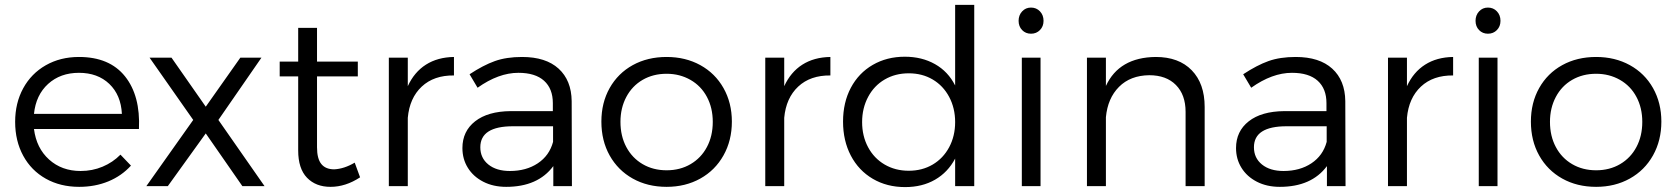

<svg xmlns="http://www.w3.org/2000/svg" viewBox="-20 -762 6863 786"><path d="M548.8 -233.9H119.1Q128.9 -155.8 180.9 -108.9Q232.9 -62 310.1 -62Q357.9 -62 399.9 -79.6Q441.9 -97.2 473.1 -128.9L516.1 -84Q478 -42 423.6 -19.5Q369.1 2.9 304.2 2.9Q227.1 2.9 167.5 -30.5Q107.9 -64 75 -124.5Q42 -185.1 42 -263.2Q42 -340.3 75 -400.6Q107.9 -460.9 167.5 -494.9Q227.1 -528.8 303.2 -528.8Q428.2 -528.8 491.7 -449.5Q555.2 -370.1 548.8 -233.9ZM479 -295.9Q475.1 -373 427.5 -418.5Q379.9 -463.9 303.2 -463.9Q227.1 -463.9 177 -418.5Q127 -373 119.1 -295.9Z M592.3 -525.9H682.1L822.3 -325.2L963.9 -525.9H1050.3L874 -271L1063 0H972.2L822.3 -215.8L667 0H579.1L771 -271Z M1454.1 -36.1Q1395 2.9 1333 2.9Q1272.9 2.9 1236.8 -34.4Q1200.7 -71.8 1200.7 -146V-449.2H1125V-509.8H1200.7V-647.9H1277.8V-509.8H1444.8V-449.2H1277.8V-159.2Q1277.8 -112.3 1295.4 -90.6Q1313 -68.8 1348.1 -68.8Q1389.2 -70.8 1432.1 -96.2Z M1838.4 -528.8V-453.1Q1756.3 -454.1 1706.5 -407.5Q1656.7 -360.8 1649.4 -279.8V0H1571.8V-525.9H1649.4V-409.2Q1675.8 -466.8 1723.6 -497.3Q1771.5 -527.8 1838.4 -528.8Z M2245.1 0V-82Q2182.1 2.9 2052.2 2.9Q1999 2.9 1958.3 -18.1Q1917.5 -39.1 1895.3 -75Q1873 -110.8 1873 -155.8Q1873 -224.6 1925 -265.4Q1977.1 -306.2 2070.3 -307.1H2243.2V-339.8Q2243.2 -398.9 2207.3 -431.4Q2171.4 -463.9 2102.1 -463.9Q2021 -463.9 1935.1 -402.8L1902.3 -458Q1958.5 -495.1 2005.9 -512Q2053.2 -528.8 2117.2 -528.8Q2214.4 -528.8 2266.8 -481Q2319.3 -433.1 2320.3 -348.1L2321.3 0ZM2244.1 -181.2V-245.1H2080.1Q1946.3 -245.1 1946.3 -159.2Q1946.3 -115.2 1979.2 -88.6Q2012.2 -62 2067.4 -62Q2134.3 -62 2181.6 -93.5Q2229 -125 2244.1 -181.2Z M2976.1 -264.2Q2976.1 -187 2941.9 -126Q2907.7 -64.9 2846.9 -31Q2786.1 2.9 2709 2.9Q2630.9 2.9 2570.3 -31Q2509.8 -64.9 2475.8 -125.5Q2441.9 -186 2441.9 -264.2Q2441.9 -341.3 2475.8 -401.6Q2509.8 -461.9 2570.3 -495.4Q2630.9 -528.8 2709 -528.8Q2786.1 -528.8 2846.9 -495.4Q2907.7 -461.9 2941.9 -401.4Q2976.1 -340.8 2976.1 -264.2ZM2520 -263.2Q2520 -205.1 2543.9 -160.2Q2567.9 -115.2 2610.8 -90.1Q2653.8 -64.9 2709 -64.9Q2764.2 -64.9 2807.1 -90.1Q2850.1 -115.2 2874 -160.2Q2897.9 -205.1 2897.9 -263.2Q2897.9 -320.3 2874 -365.2Q2850.1 -410.2 2806.4 -435.1Q2762.7 -460 2709 -460Q2653.8 -460 2610.8 -435.1Q2567.9 -410.2 2543.9 -365Q2520 -319.8 2520 -263.2Z M3379.4 -528.8V-453.1Q3297.4 -454.1 3247.6 -407.5Q3197.8 -360.8 3190.4 -279.8V0H3112.8V-525.9H3190.4V-409.2Q3216.8 -466.8 3264.6 -497.3Q3312.5 -527.8 3379.4 -528.8Z M3968.3 -742.2V0H3890.1V-112.8Q3860.4 -56.6 3807.9 -26.4Q3755.4 3.9 3685.1 3.9Q3610.8 3.9 3553 -30Q3495.1 -64 3463.1 -125Q3431.2 -186 3431.2 -264.2Q3431.2 -342.3 3463.1 -402.6Q3495.1 -462.9 3552.7 -496.3Q3610.4 -529.8 3684.1 -529.8Q3753.9 -529.8 3807.6 -499.5Q3861.3 -469.2 3890.1 -412.1V-742.2ZM3890.1 -262.2Q3890.1 -319.3 3865.7 -365.2Q3841.3 -411.1 3798.3 -436.5Q3755.4 -461.9 3700.2 -461.9Q3645 -461.9 3601.6 -436.5Q3558.1 -411.1 3533.7 -365Q3509.3 -318.8 3509.3 -262.2Q3509.3 -205.1 3533.7 -159.4Q3558.1 -113.8 3601.6 -88.4Q3645 -63 3700.2 -63Q3755.4 -63 3798.3 -88.4Q3841.3 -113.8 3865.7 -159.4Q3890.1 -205.1 3890.1 -262.2Z M4149.9 0ZM4163.1 -525.9H4239.7V0H4163.1ZM4252 -676.8Q4252 -653.8 4237.3 -638.9Q4222.7 -624 4200.7 -624Q4178.7 -624 4164.3 -638.9Q4149.9 -653.8 4149.9 -676.8Q4149.9 -699.7 4164.3 -715.3Q4178.7 -731 4200.7 -731Q4222.7 -731 4237.3 -715.6Q4252 -700.2 4252 -676.8Z M4911.6 -324.2V0H4833.5V-304.2Q4833.5 -374 4793.9 -414.1Q4754.4 -454.1 4684.6 -454.1Q4607.4 -453.1 4561 -406.5Q4514.6 -359.9 4507.3 -282.2V0H4429.7V-525.9H4507.3V-410.2Q4561.5 -527.3 4711.4 -528.8Q4805.7 -528.8 4858.6 -474.4Q4911.6 -419.9 4911.6 -324.2Z M5412.1 0V-82Q5349.1 2.9 5219.2 2.9Q5166 2.9 5125.2 -18.1Q5084.5 -39.1 5062.3 -75Q5040 -110.8 5040 -155.8Q5040 -224.6 5092 -265.4Q5144 -306.2 5237.3 -307.1H5410.2V-339.8Q5410.2 -398.9 5374.3 -431.4Q5338.4 -463.9 5269 -463.9Q5188 -463.9 5102.1 -402.8L5069.3 -458Q5125.5 -495.1 5172.9 -512Q5220.2 -528.8 5284.2 -528.8Q5381.3 -528.8 5433.8 -481Q5486.3 -433.1 5487.3 -348.1L5488.3 0ZM5411.1 -181.2V-245.1H5247.1Q5113.3 -245.1 5113.3 -159.2Q5113.3 -115.2 5146.2 -88.6Q5179.2 -62 5234.4 -62Q5301.3 -62 5348.6 -93.5Q5396 -125 5411.1 -181.2Z M5928.7 -528.8V-453.1Q5846.7 -454.1 5796.9 -407.5Q5747.1 -360.8 5739.7 -279.8V0H5662.1V-525.9H5739.7V-409.2Q5766.1 -466.8 5814 -497.3Q5861.8 -527.8 5928.7 -528.8Z M6020.5 0ZM6033.7 -525.9H6110.4V0H6033.7ZM6122.6 -676.8Q6122.6 -653.8 6107.9 -638.9Q6093.3 -624 6071.3 -624Q6049.3 -624 6034.9 -638.9Q6020.5 -653.8 6020.5 -676.8Q6020.5 -699.7 6034.9 -715.3Q6049.3 -731 6071.3 -731Q6093.3 -731 6107.9 -715.6Q6122.6 -700.2 6122.6 -676.8Z M6781.2 -264.2Q6781.2 -187 6747.1 -126Q6712.9 -64.9 6652.1 -31Q6591.3 2.9 6514.2 2.9Q6436 2.9 6375.5 -31Q6314.9 -64.9 6281 -125.5Q6247.1 -186 6247.1 -264.2Q6247.1 -341.3 6281 -401.6Q6314.9 -461.9 6375.5 -495.4Q6436 -528.8 6514.2 -528.8Q6591.3 -528.8 6652.1 -495.4Q6712.9 -461.9 6747.1 -401.4Q6781.2 -340.8 6781.2 -264.2ZM6325.2 -263.2Q6325.2 -205.1 6349.1 -160.2Q6373 -115.2 6416 -90.1Q6459 -64.9 6514.2 -64.9Q6569.3 -64.9 6612.3 -90.1Q6655.3 -115.2 6679.2 -160.2Q6703.1 -205.1 6703.1 -263.2Q6703.1 -320.3 6679.2 -365.2Q6655.3 -410.2 6611.6 -435.1Q6567.9 -460 6514.2 -460Q6459 -460 6416 -435.1Q6373 -410.2 6349.1 -365Q6325.2 -319.8 6325.2 -263.2Z"/></svg>

Font: Argentum Sans Light
Style: Regular
Weight: 300
Designer: Julieta Ulanovsky (Modified by Cristiano Sobral)
Foundry: Julieta Ulanovsky
Version: Version 1.000; ttfautohint (v1.5.65-e2d9)